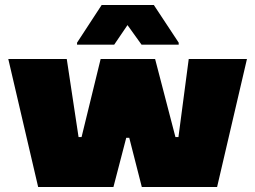

<svg xmlns="http://www.w3.org/2000/svg" viewBox="-20 -745 1017 765"><path d="M132 0 13 -510H246L293 -199H305L381 -510H598L679 -199H691L732 -510H964L845 0H545L495 -196H483L432 0ZM287 -567V-575L385 -725H593L692 -575V-567H544L488 -645L435 -567Z"/></svg>

Font: Saira Expanded Black
Style: Regular
Weight: 900
Width: 7
Designer: Hector Gatti with collaboration of the Omnibus-Type team
Foundry: Omnibus-Type
Version: Version 1.101